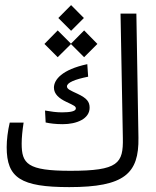

<svg xmlns="http://www.w3.org/2000/svg" viewBox="-20 -748 626 770"><path d="M257.8 2.4C479 2.4 537.6 -51.8 535.2 -195.8L526.9 -693.4H463.4L472.7 -194.3C474.6 -92.8 455.1 -63 262.2 -63C89.4 -63 66.9 -91.3 66.9 -172.4C66.9 -195.8 69.8 -224.6 74.7 -256.3H19C11.2 -223.1 6.8 -187 6.8 -157.7C6.8 -34.7 63 2.4 257.8 2.4ZM231.9 -250C287.6 -250 339.4 -271.5 339.4 -315.9C339.4 -339.4 329.1 -354 290.5 -372.1C264.6 -384.3 248.5 -390.1 248.5 -401.4C248.5 -416.5 279.8 -429.7 333.5 -440.4L330.1 -490.7C228 -468.8 196.3 -428.2 196.3 -396.5C196.3 -370.6 217.3 -353 246.1 -339.4C277.3 -324.7 284.2 -321.8 284.2 -313C284.2 -301.8 262.2 -297.4 229 -297.4C205.6 -297.4 186 -300.3 160.6 -304.7L163.1 -256.8C180.7 -252.9 203.1 -250 231.9 -250ZM317.4 -518.6 370.6 -571.8 317.4 -626 264.6 -572.8 211.4 -626 158.2 -571.8 211.4 -518.6 264.6 -571.3ZM265.1 -624.5 316.4 -675.8 265.1 -727.5 213.9 -675.8Z"/></svg>

Font: Cascadia Code Light
Style: Regular
Weight: 300
Monospace: yes
Designer: Aaron Bell
Foundry: Saja Typeworks
Version: Version 2404.023